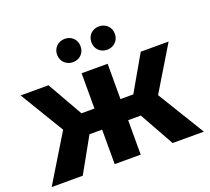

<svg xmlns="http://www.w3.org/2000/svg" viewBox="-126 -909 1166 1068"><g transform="rotate(-20 456.5 -375.0)"><path d="M356 -612C395 -612 425 -640 425 -681C425 -722 395 -750 356 -750C317 -750 286 -722 286 -681C286 -640 317 -612 356 -612ZM558 -612C597 -612 628 -640 628 -681C628 -722 597 -750 558 -750C519 -750 489 -722 489 -681C489 -640 519 -612 558 -612ZM722 0H907L737 -278L894 -538H729L609 -329H533V-538H379V-329H302L183 -538H18L175 -278L6 0H190L304 -204H379V0H533V-204H608Z"/></g></svg>

Font: Talent SemiBold
Style: Bold
Weight: 700
Designer: Mike Powis
Version: Version 1.001;hotconv 1.0.109;makeotfexe 2.5.65596